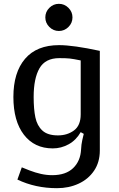

<svg xmlns="http://www.w3.org/2000/svg" viewBox="-20 -764 620 1004"><path d="M288 -744Q317 -744 338 -723Q359 -702 359 -673Q359 -644 338 -623Q317 -602 288 -602Q259 -602 238 -623Q217 -644 217 -673Q217 -702 238 -723Q259 -744 288 -744ZM418 -64 402 -73Q378 -31 339 -9.5Q300 12 256 12Q160 12 105 -59.5Q50 -131 50 -257Q50 -385 111 -456.5Q172 -528 289 -528Q363 -528 502 -498V23Q502 84 472 128.5Q442 173 391 196.5Q340 220 278 220Q165 220 71 175L94 111Q103 115 134 127Q165 139 194.5 145.5Q224 152 253 152Q324 152 362.5 115Q401 78 404 17Q405 -8 410.5 -32.5Q416 -57 418 -64ZM402 -166V-448Q363 -456 344.5 -458Q326 -460 290 -460Q217 -460 186.5 -407Q156 -354 156 -257Q156 -193 165 -150Q174 -107 201.5 -81.5Q229 -56 283 -56Q332 -56 367 -82Q402 -108 402 -166Z"/></svg>

Font: Voces
Style: Regular
Weight: 400
Designer: Ana Paula Megda, Pablo Ugerman
Foundry: Ana Paula Megda, Pablo Ugerman
Version: Version 1.100